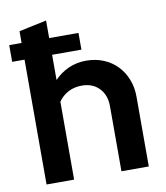

<svg xmlns="http://www.w3.org/2000/svg" viewBox="-82 -802 755 871"><g transform="rotate(-10 295.0 -366.5)"><path d="M62 0V-575H5V-652H62V-706Q94 -713 125.5 -719.5Q157 -726 189 -733V-652H324V-575H189V-459Q218 -489 255 -505.5Q292 -522 336 -522Q379 -522 415.5 -507Q452 -492 478 -465Q504 -438 518.5 -401.5Q533 -365 533 -322V0H407V-300Q407 -351 377 -382.5Q347 -414 297 -414Q262 -414 234.5 -399.5Q207 -385 189 -359V0Z"/></g></svg>

Font: Rosa Sans SemiBold
Style: Regular
Weight: 600
Designer: Pentagram / MCKL
Foundry: Pentagram / MCKL
Version: Version 1.005;September 16, 2019;FontCreator 11.5.0.2425 64-